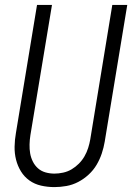

<svg xmlns="http://www.w3.org/2000/svg" viewBox="-20 -755 540 783"><path d="M202 8Q174 8 147.5 2Q121 -4 100 -19Q79 -34 65.5 -56Q52 -78 45.5 -103.5Q39 -129 39.5 -157Q40 -185 45 -213L131 -735H192L104 -204Q101 -185 100.5 -166Q100 -147 103 -129.5Q106 -112 114 -96Q122 -80 135 -68.5Q148 -57 165.5 -52Q183 -47 202 -47Q219 -47 237.5 -51Q256 -55 272 -64.5Q288 -74 301.5 -87.5Q315 -101 324.5 -117.5Q334 -134 339.5 -151.5Q345 -169 348 -186L438 -735H499L407 -177Q403 -153 395 -129Q387 -105 374 -83Q361 -61 341.5 -43Q322 -25 299 -13Q276 -1 251 3.5Q226 8 202 8Z"/></svg>

Font: Iosevka Light
Style: Italic
Weight: 300
Italic angle: -9°
Monospace: yes
Designer: Belleve Invis
Foundry: Belleve Invis
Version: Version 32.5.0; ttfautohint (v1.8.4)